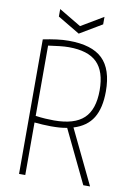

<svg xmlns="http://www.w3.org/2000/svg" viewBox="-98 -973 709 1033"><g transform="rotate(10 256.0 -456.0)"><path d="M293 -289Q273 -285 251.5 -283.5Q230 -282 205 -282Q182 -282 160 -283.5Q138 -285 115 -287V0H81V-735Q120 -743 154.5 -747.5Q189 -752 221 -752Q347 -752 405.5 -695.5Q464 -639 464 -518Q464 -427 431 -373Q398 -319 326 -297L469 0H432ZM216 -316Q327 -316 378.5 -364.5Q430 -413 430 -518Q430 -621 381 -669.5Q332 -718 227 -718Q205 -718 177.5 -715Q150 -712 115 -707V-323Q144 -319 169 -317.5Q194 -316 216 -316ZM145 -912 266 -840 387 -912V-871L266 -799L145 -871Z"/></g></svg>

Font: Encode Sans Compressed
Style: Thin
Weight: 100
Designer: Pablo Impallari, Andres Torresi
Foundry: Pablo Impallari, Andres Torresi
Version: Version 1.000; ttfautohint (v1.00) -l 8 -r 50 -G 200 -x 14 -